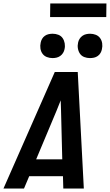

<svg xmlns="http://www.w3.org/2000/svg" viewBox="-39 -1084 632 1104"><path d="M-19 0 276 -670H408L443 0H325L323 -71H129L99 0ZM169 -168H319L312 -447Q312 -462 311 -477Q310 -492 310 -507Q304 -492 298 -477Q292 -462 286 -447ZM478 -750Q461 -750 445.5 -756Q430 -762 421 -775Q412 -788 409 -805Q406 -822 410 -839Q412 -850 418.5 -860.5Q425 -871 435 -878Q445 -885 456.5 -887.5Q468 -890 479 -890Q496 -890 511.5 -884Q527 -878 536.5 -865Q546 -852 548.5 -835Q551 -818 547 -801Q545 -790 539 -779.5Q533 -769 523 -762Q513 -755 501.5 -752.5Q490 -750 478 -750ZM263 -750Q246 -750 230.5 -756Q215 -762 205.5 -775Q196 -788 193.5 -805Q191 -822 195 -839Q197 -850 203 -860.5Q209 -871 219 -878Q229 -885 240.5 -887.5Q252 -890 264 -890Q281 -890 296.5 -884Q312 -878 321 -865Q330 -852 333 -835Q336 -818 332 -801Q330 -790 323.5 -779.5Q317 -769 307 -762Q297 -755 285.5 -752.5Q274 -750 263 -750ZM572 -986H249L250 -1064H573Z"/></svg>

Font: Lode
Style: Bold Italic
Weight: 700
Italic angle: -11°
Monospace: yes
Designer: Belleve Invis
Foundry: Belleve Invis
Version: Version 29.2.0; ttfautohint (v1.8.3)